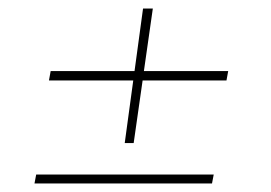

<svg xmlns="http://www.w3.org/2000/svg" viewBox="-20 -525 637 451"><path d="M516 -358 512 -336H315L294 -189H273L293 -336H95L99 -358H296L316 -505H339L318 -358ZM65 -115H482L478 -94H61Z"/></svg>

Font: Ezarion Thin
Style: Italic
Weight: 250
Italic angle: -8°
Designer: Natanael Gama
Version: Version 1.001;PS 001.001;hotconv 1.0.70;makeotf.lib2.5.58329